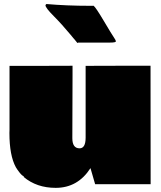

<svg xmlns="http://www.w3.org/2000/svg" viewBox="-20 -908 791 946"><path d="M337.4 -537.1 336.4 -227.1Q336.4 -177.2 372.1 -177.2Q401.9 -177.2 401.9 -230V-583.5L562.5 -584H721.7L722.2 -0.5H448.7L425.8 -79.6Q363.3 17.6 254.4 17.6Q160.6 17.6 96.7 -36.1L97.2 -39.6Q88.9 -42 76.7 -57.4Q64.5 -72.8 58.1 -84Q26.4 -141.6 26.4 -253.4L26.9 -269V-583.5H182.1L337.4 -584ZM365.7 -698.2 361.3 -696.3Q360.4 -697.3 343.8 -717.8V-717.3L328.6 -735.8Q285.2 -788.1 244.6 -828.9Q204.1 -869.6 204.1 -881.8Q204.1 -884.3 208.5 -888.2Q308.6 -879.4 423.3 -879.4H438L440.9 -879.9Q451.7 -872.1 491.5 -804.9Q531.2 -737.8 541 -723.9Q550.8 -710 550.8 -704.1Q550.8 -698.2 521 -698.2Z"/></svg>

Font: Bowlby One
Style: Regular
Weight: 400
Designer: vernon adams
Foundry: vernon adams
Version: Version 1.000